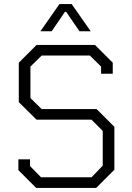

<svg xmlns="http://www.w3.org/2000/svg" viewBox="-20 -920 645 940"><path d="M70 -87V-140H127V-107L181 -52H428L483 -109V-279L428 -334H159L72 -420V-613L159 -700H445L532 -613V-559H475V-594L420 -648H184L129 -594V-440L184 -386H453L540 -299V-89L451 0H157ZM271 -900H331L424 -767H369L304 -862H298L233 -767H178Z"/></svg>

Font: Chakra Petch Light
Style: Regular
Weight: 300
Designer: Katatrad Aksorn Co.,Ltd.
Foundry: Cadson Demak Co.,Ltd.
Version: Version 1.000; ttfautohint (v1.6)